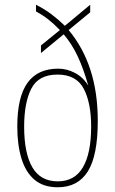

<svg xmlns="http://www.w3.org/2000/svg" viewBox="-20 -781 486 811"><path d="M224 10Q163 10 125.5 -22Q88 -54 70.5 -112Q53 -170 53 -246Q53 -371 96 -431Q139 -491 226 -491Q263 -491 297.5 -472.5Q332 -454 353 -419Q333 -490 308.5 -542.5Q284 -595 249 -636L153 -557V-589L233 -654Q208 -680 184.5 -698.5Q161 -717 132 -733V-761Q169 -742 197 -721Q225 -700 254 -672L361 -761V-729L270 -654Q331 -581 362 -485.5Q393 -390 393 -270Q393 -124 351 -57Q309 10 224 10ZM224 -15Q295 -15 330 -74Q365 -133 365 -246Q365 -347 333.5 -406.5Q302 -466 223 -466Q143 -466 112.5 -407Q82 -348 82 -246Q82 -134 116.5 -74.5Q151 -15 224 -15Z"/></svg>

Font: Noto Serif Armenian Condensed Thin
Style: Regular
Weight: 100
Width: 3
Designer: Monotype Design Team
Foundry: Monotype Imaging Inc.
Version: Version 2.008; ttfautohint (v1.8.4.7-5d5b)